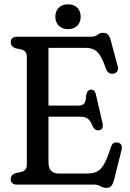

<svg xmlns="http://www.w3.org/2000/svg" viewBox="-20 -874 614 909"><path d="M31 -674Q31 -700 61 -700H409.5Q431 -700 441.5 -709.2Q452 -718.5 469 -718.5Q483.5 -718.5 491.5 -709.8Q499.5 -701 504.5 -682.5L537.5 -560Q541 -545.5 535.5 -536.8Q530 -528 519 -525.5Q493 -520 482 -547.5Q467.5 -589 454.2 -610.5Q441 -632 424 -639.8Q407 -647.5 381 -647.5H209.5V-374H352.5Q369.5 -374 378.2 -383.8Q387 -393.5 387.5 -421.5Q392 -448 409.5 -449.5Q428.5 -451 434 -427L465 -293Q472 -264 452 -258Q431.5 -252 419.5 -274.5Q408.5 -302.5 395.8 -312Q383 -321.5 358 -321.5H209.5V-105.5Q209.5 -52.5 257.5 -52.5H394Q421 -52.5 439.5 -61.8Q458 -71 473.2 -98Q488.5 -125 505.5 -178.5Q514 -204 537.5 -199Q563 -194 555 -162L519.5 -20.5Q514.5 -2 506.5 6.8Q498.5 15.5 483 15.5Q469 15.5 456 7.8Q443 0 424.5 0H61Q31 0 31 -26Q31 -46.5 53.5 -54.5L83 -60.5Q107 -68 107 -95V-605Q107 -632 83 -639.5L53.5 -645.5Q31 -653.5 31 -674ZM302 -736Q274.5 -736 258.2 -752.5Q242 -769 242 -795Q242 -821 258.2 -837.2Q274.5 -853.5 302 -853.5Q330 -853.5 346 -837.2Q362 -821 362 -795Q362 -769 346 -752.5Q330 -736 302 -736Z"/></svg>

Font: Fraunces 144pt S100
Style: Regular
Weight: 400
Version: Version 1.000; ttfautohint (v1.8.3)